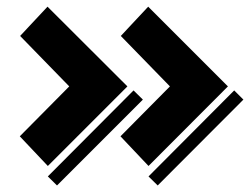

<svg xmlns="http://www.w3.org/2000/svg" viewBox="-20 -548 758 582"><path d="M717.8 -246.1 458 14.2 430.2 -13.2 689.9 -273.9ZM670.9 -286.1 430.2 -44.9 345.2 -134.8 495.1 -286.1 346.2 -439 429.2 -527.8ZM413.1 -246.1 152.8 14.2 125 -13.2 384.8 -273.9ZM366.2 -286.1 125 -44.9 40 -134.8 189.9 -286.1 41 -439 124 -527.8Z"/></svg>

Font: Laconic
Style: Shadow
Weight: 900
Width: 6
Designer: Robby Woodard
Version: Version 1.000